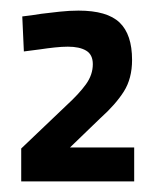

<svg xmlns="http://www.w3.org/2000/svg" viewBox="-20 -820 305 362"><path d="M20 -478V-540L105 -621Q129 -643 142 -661Q155 -679 155 -699Q155 -717 142.5 -724.5Q130 -732 108 -732Q97 -732 83 -730.5Q69 -729 56 -727Q41 -725 25 -723L22 -789Q40 -791 58 -794Q74 -796 92.5 -798Q111 -800 128 -800Q182 -800 205.5 -777.5Q229 -755 229 -707Q229 -672 213.5 -647.5Q198 -623 169 -597L112 -542H233V-478Z"/></svg>

Font: Panefresco 500wt
Style: Regular
Weight: 700
Foundry: Campivisivi & Chank Co
Version: Version 1.001